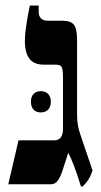

<svg xmlns="http://www.w3.org/2000/svg" viewBox="-20 -667 364 695"><path d="M227 -114 209 -58Q199 -26 189 -13Q179 0 165 0H10L47 -159H176Q208 -159 208 -200V-387Q208 -415 203.5 -424Q199 -433 181 -433H138Q103 -433 86.5 -454.5Q70 -476 70 -520Q70 -560 88 -647H120V-625Q120 -592 154 -592H206Q236 -592 247.5 -577.5Q259 -563 259 -520V-249Q259 -228 263 -208.5Q267 -189 282 -147L315 -50Q304 -15 279 8H273Q247 -77 227 -114ZM128 -337Q144 -337 154 -327Q164 -317 164 -299Q164 -280 154 -270Q144 -260 128 -260Q111 -260 101.5 -270Q92 -280 92 -299Q92 -317 101.5 -327Q111 -337 128 -337Z"/></svg>

Font: Noto Serif Hebrew CondExtraBold
Style: Regular
Weight: 800
Width: 3
Designer: Monotype Design Team
Foundry: Monotype Imaging Inc.
Version: Version 1.000